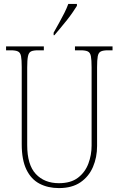

<svg xmlns="http://www.w3.org/2000/svg" viewBox="-20 -951 608 981"><path d="M281 10Q225 10 182 -12.5Q139 -35 115 -84.5Q91 -134 91 -214V-608Q91 -646 87.5 -664Q84 -682 72 -688Q60 -694 35 -694H11V-714H204V-694H175Q151 -694 139 -688.5Q127 -683 123 -664Q119 -645 119 -606V-210Q119 -109 163 -62Q207 -15 281 -15Q342 -15 378.5 -43Q415 -71 431.5 -115Q448 -159 448 -207V-607Q448 -645 444.5 -663.5Q441 -682 429 -688Q417 -694 392 -694H363V-714H555V-694H532Q507 -694 495 -688Q483 -682 479.5 -663.5Q476 -645 476 -607V-205Q476 -147 455 -98Q434 -49 391 -19.5Q348 10 281 10ZM254 -784Q269 -811 283 -836Q297 -861 309 -885Q321 -909 329 -931H373V-921Q365 -908 352 -889Q339 -870 322.5 -849Q306 -828 289 -808Q272 -788 258 -771H254Z"/></svg>

Font: Noto Serif Khmer Condensed Thin
Style: Regular
Weight: 250
Width: 3
Designer: Danh Hong and the Monotype Design Team
Foundry: Monotype Imaging Inc.
Version: Version 2.004